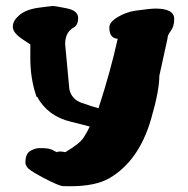

<svg xmlns="http://www.w3.org/2000/svg" viewBox="-20 -444 636 649"><path d="M172.4 70.3Q177.7 65.9 201.2 70.3Q249.5 41.5 262.7 21Q275.9 0.5 283.2 -16.1Q263.2 -22 218.8 -32.7Q141.6 -51.3 105.5 -116.7H103.5Q82.5 -177.7 82.5 -245.6V-293.9L60.1 -308.6Q24.4 -331.5 23.4 -351.6V-354.5Q23.4 -374 45.7 -393.1Q67.9 -412.1 111.1 -418Q154.3 -423.8 159.9 -423.8Q165.5 -423.8 204.8 -416Q244.1 -408.2 244.1 -383.5Q244.1 -358.9 228.5 -350.6Q200.7 -335.9 200.2 -294.9L214.4 -142.6Q221.7 -108.4 256.3 -96.2Q291 -84 313 -78.1Q354 -204.6 377.9 -313Q349.6 -314.5 349.6 -350.6V-351.6Q349.6 -369.1 377.4 -386Q405.3 -402.8 436.5 -407.7Q487.8 -415 505.4 -415Q568.8 -415 568.8 -380.4V-378.9Q568.8 -355 557.6 -340.1Q546.4 -325.2 546.4 -315.4V-314.5L518.6 -188Q518.6 -137.7 491.2 -43.5Q450.2 100.1 349.1 158.7Q302.2 185.5 217.8 185.5Q207 185.5 193.4 185.1Q179.7 184.6 132.8 160.2Q85.9 135.7 75.9 125.7Q65.9 115.7 65.9 105.5Q65.9 75.2 82.8 65.9Q99.6 56.6 113 56.6Q126.5 56.6 129.6 56.9Q132.8 57.1 135.7 57.4Q138.7 57.6 141.6 58.1Q144.5 58.6 147.2 59.3Q149.9 60.1 152.8 61Q158.2 63 163.6 66.2Q168.9 69.3 172.4 70.3Z"/></svg>

Font: Drukaatie burti
Style: Heavy
Weight: 800
Version: Version 0.14